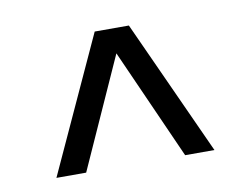

<svg xmlns="http://www.w3.org/2000/svg" viewBox="-46 -810 549 426"><g transform="rotate(-10 228.5 -596.5)"><path d="M190 -749 50 -444H117L229 -693L340 -444H406L267 -749Z"/></g></svg>

Font: Saira UNSAM
Style: Regular
Weight: 400
Designer: Hector Gatti with collaboration of the Omnibus-Type team
Foundry: Omnibus-Type
Version: Version 0.072;PS 000.072;hotconv 1.0.88;makeotf.lib2.5.64775